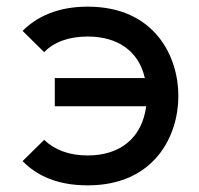

<svg xmlns="http://www.w3.org/2000/svg" viewBox="-20 -544 600 578"><path d="M145 -224H420C408 -130 343 -76 244 -76C188 -76 144 -93 113 -123L48 -59C91 -15 153 14 244 14C445 14 517 -135 517 -255C517 -375 445 -524 244 -524C154 -524 91 -494 48 -451L113 -387C143 -418 188 -434 244 -434C336 -434 398 -389 416 -309H145Z"/></svg>

Font: Hibana 45 SubMedium
Style: Regular
Weight: 500
Width: 6
Designer: pygmalion
Foundry: ybstudio
Version: Version 2021.007;FEAKit 1.0